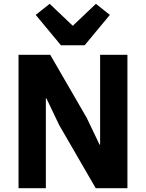

<svg xmlns="http://www.w3.org/2000/svg" viewBox="-20 -985 764 1005"><path d="M77 0ZM290 -330 223 -470H220V0H77V-698H243L434 -368L501 -228H504V-698H647V0H481ZM299 -748 167 -907 240 -965 361 -850 482 -965 555 -907 423 -748Z"/></svg>

Font: Aneliza ExtraBold
Style: Regular
Weight: 800
Designer: Mike Abbink, Paul van der Laan, Pieter van Rosmalen
Foundry: Bold Monday
Version: Version 3.001;September 8, 2019;FontCreator 11.5.0.2425 64-b